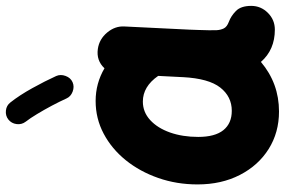

<svg xmlns="http://www.w3.org/2000/svg" viewBox="-184 -746 1006 679"><g transform="rotate(-90 319.5 -407.0)"><path d="M553.7 61.5Q482.4 61.5 439.5 12.2Q363.8 76.2 264.2 76.2Q189.9 76.2 131.6 39.6Q73.2 2.9 39.8 -62.3Q6.3 -127.4 6.3 -211.9Q6.3 -285.6 29.1 -350.8Q51.8 -416 92 -465.8Q132.3 -515.6 185.8 -543.9Q239.3 -572.3 301.3 -572.3Q363.8 -572.3 417 -541Q444.3 -570.3 485.4 -564.5Q520 -559.6 543.5 -531.5Q566.9 -503.4 564.9 -470.2L553.7 -241.7Q553.2 -228 552.5 -208.3Q551.8 -188.5 551.5 -170.7Q551.3 -152.8 551.8 -143.6Q552.7 -129.9 558.1 -118.9Q563.5 -107.9 581.5 -101.1Q601.6 -93.8 619.6 -76.2Q637.7 -58.6 637.7 -22Q637.7 12.2 613 36.9Q588.4 61.5 553.7 61.5ZM266.6 -90.8Q316.9 -90.8 348.9 -131.6Q380.9 -172.4 385.7 -263.7Q385.7 -264.2 385.7 -265.1L390.1 -351.1Q352.5 -405.3 299.3 -405.3Q262.2 -405.3 233.9 -379.4Q205.6 -353.5 189.9 -309.1Q174.3 -264.6 174.3 -209.5Q174.3 -150.4 198.2 -120.6Q222.2 -90.8 266.6 -90.8ZM235.8 -880.9Q249.5 -891.6 267.6 -889.6Q285.6 -887.7 296.4 -873.5Q321.8 -841.3 346.7 -796.4Q371.6 -751.5 389.6 -711.9Q396.5 -696.3 389.9 -678.5Q383.3 -660.6 367.7 -653.8Q352.1 -647 334.5 -653.6Q316.9 -660.2 310.1 -675.8Q299.3 -699.7 284.7 -727.3Q270 -754.9 255.1 -779.5Q240.2 -804.2 228 -819.8Q217.3 -834 219.7 -852.1Q222.2 -870.1 235.8 -880.9Z"/></g></svg>

Font: Mikhak Black
Style: Regular
Weight: 900
Designer: Amin Abedi
Version: Version 3.3